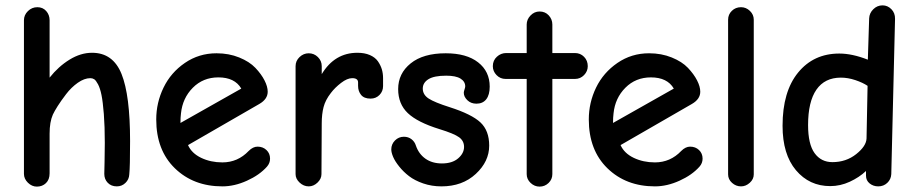

<svg xmlns="http://www.w3.org/2000/svg" viewBox="-20 -693 3438 720"><path d="M118.2 6.8Q99.6 6.8 84.7 -7.8Q69.8 -22.5 69.8 -41V-617.2Q69.8 -636.7 84.7 -651.4Q99.6 -666 120.1 -666Q140.6 -666 153.3 -651.6Q166 -637.2 166 -617.2V-401.9Q199.2 -443.8 241 -469.5Q282.7 -495.1 325.2 -495.1Q403.8 -495.1 435.8 -415.5Q467.8 -335.9 467.8 -164.1Q467.8 -66.9 464.8 -39.1Q463.9 -20 450.4 -7.1Q437 5.9 418 5.9Q397 5.9 384 -7.6Q371.1 -21 371.1 -41Q371.1 -49.3 372.1 -85.2Q373 -121.1 373 -157.2Q373 -219.2 369.4 -265.4Q365.7 -311.5 360.6 -336.7Q355.5 -361.8 347.7 -376.7Q339.8 -391.6 333.3 -395.8Q326.7 -399.9 318.8 -399.9Q296.4 -399.9 271.7 -382.6Q247.1 -365.2 227.8 -339.8Q208.5 -314.5 196.3 -295.2Q184.1 -275.9 178.2 -263.2Q166 -235.4 166 -191.9V-43Q166 -19.5 152.3 -6.3Q138.7 6.8 118.2 6.8Z M814 5.9Q705.6 5.9 635.7 -62Q565.9 -129.9 565.9 -245.1Q565.9 -308.1 593.3 -364.5Q620.6 -420.9 673.3 -457Q726.1 -493.2 792 -493.2Q838.4 -493.2 877 -477.5Q915.5 -461.9 937.7 -438.5Q960 -415 971.9 -391.6Q983.9 -368.2 983.9 -349.1Q983.9 -321.3 952.6 -303.2L685.1 -148.9Q698.7 -118.2 734.4 -101.1Q770 -84 814 -84Q871.6 -84 912.6 -127Q928.7 -143.1 945.8 -143.1Q965.8 -143.1 979.2 -130.4Q992.7 -117.7 992.7 -98.1Q992.7 -81.1 981 -67.9Q953.1 -36.6 906.2 -15.4Q859.4 5.9 814 5.9ZM656.7 -231.9 884.8 -360.8Q860.4 -402.8 798.8 -402.8Q741.7 -402.8 703.1 -364Q664.6 -325.2 658.7 -268.1Q656.7 -252.9 656.7 -231.9Z M1137.7 5.9Q1118.7 5.9 1103.5 -8.3Q1088.4 -22.5 1088.4 -40V-444.8Q1088.4 -464.8 1103.3 -479Q1118.2 -493.2 1137.7 -493.2Q1157.7 -493.2 1172.1 -479Q1186.5 -464.8 1186.5 -444.8V-415Q1234.9 -495.1 1320.3 -495.1Q1347.2 -495.1 1366.9 -486.6Q1386.7 -478 1397 -463.4Q1407.2 -448.7 1411.9 -433.1Q1416.5 -417.5 1416.5 -399.9V-370.1Q1416.5 -350.6 1403.1 -336.9Q1389.6 -323.2 1369.6 -323.2Q1345.2 -323.2 1334 -337.2Q1322.8 -351.1 1322.8 -371.1V-383.8Q1322.8 -399.9 1300.8 -399.9Q1282.2 -399.9 1259 -382.1Q1235.8 -364.3 1220.7 -344.2Q1200.2 -317.9 1193.4 -291.5Q1186.5 -265.1 1186.5 -230L1185.5 -40Q1185.5 -22.5 1170.7 -8.3Q1155.8 5.9 1137.7 5.9Z M1635.3 5.9Q1599.1 5.9 1567.1 -5.1Q1535.2 -16.1 1513.9 -32.5Q1492.7 -48.8 1477.1 -68.4Q1461.4 -87.9 1454.3 -104.5Q1447.3 -121.1 1447.3 -132.8Q1447.3 -152.3 1461.2 -166.3Q1475.1 -180.2 1494.6 -180.2Q1511.2 -180.2 1523.2 -170.9Q1535.2 -161.6 1539.6 -147Q1550.3 -115.7 1575.4 -97.9Q1600.6 -80.1 1637.2 -80.1Q1675.8 -80.1 1698 -99.1Q1720.2 -118.2 1720.2 -142.1Q1720.2 -164.6 1701.7 -178.2Q1683.1 -191.9 1627.4 -209Q1545.4 -234.4 1509.3 -268.8Q1473.1 -303.2 1473.1 -358.9Q1473.1 -417.5 1520 -455.3Q1566.9 -493.2 1651.4 -493.2Q1729.5 -493.2 1772.9 -459.2Q1816.4 -425.3 1816.4 -368.2Q1816.4 -337.4 1803.5 -320.8Q1790.5 -304.2 1766.6 -304.2Q1746.1 -304.2 1732.7 -317.1Q1719.2 -330.1 1719.2 -345.2Q1719.2 -349.6 1721.9 -357.4Q1724.6 -365.2 1724.6 -369.1Q1724.6 -387.2 1707 -398.2Q1689.5 -409.2 1653.3 -409.2Q1607.9 -409.2 1586.7 -396Q1565.4 -382.8 1565.4 -360.8Q1565.4 -337.9 1587.4 -323.5Q1609.4 -309.1 1666.5 -291Q1749 -264.6 1781.7 -233.9Q1814.5 -203.1 1814.5 -147Q1814.5 -87.4 1764.2 -40.8Q1713.9 5.9 1635.3 5.9Z M2003.4 6.8Q1984.4 6.8 1969.7 -7.1Q1955.1 -21 1955.1 -40V-397H1876Q1856 -397 1842 -411.4Q1828.1 -425.8 1828.1 -444.8Q1828.1 -466.3 1843.3 -480.2Q1858.4 -494.1 1878.4 -494.1H1955.1V-601.1Q1955.1 -620.1 1969.5 -635Q1983.9 -649.9 2003.4 -649.9Q2024.4 -649.9 2037.8 -635.3Q2051.3 -620.6 2051.3 -601.1V-494.1H2136.2Q2156.2 -494.1 2170.2 -480Q2184.1 -465.8 2184.1 -444.8Q2184.1 -425.8 2170.2 -411.4Q2156.2 -397 2136.2 -397H2051.3V-40Q2051.3 -20.5 2037.1 -6.8Q2022.9 6.8 2003.4 6.8Z M2436 5.9Q2327.6 5.9 2257.8 -62Q2188 -129.9 2188 -245.1Q2188 -308.1 2215.3 -364.5Q2242.7 -420.9 2295.4 -457Q2348.1 -493.2 2414.1 -493.2Q2460.4 -493.2 2499 -477.5Q2537.6 -461.9 2559.8 -438.5Q2582 -415 2594 -391.6Q2606 -368.2 2606 -349.1Q2606 -321.3 2574.7 -303.2L2307.1 -148.9Q2320.8 -118.2 2356.4 -101.1Q2392.1 -84 2436 -84Q2493.7 -84 2534.7 -127Q2550.8 -143.1 2567.9 -143.1Q2587.9 -143.1 2601.3 -130.4Q2614.7 -117.7 2614.7 -98.1Q2614.7 -81.1 2603 -67.9Q2575.2 -36.6 2528.3 -15.4Q2481.4 5.9 2436 5.9ZM2278.8 -231.9 2506.8 -360.8Q2482.4 -402.8 2420.9 -402.8Q2363.8 -402.8 2325.2 -364Q2286.6 -325.2 2280.8 -268.1Q2278.8 -252.9 2278.8 -231.9Z M2758.8 5.9Q2739.7 5.9 2725.1 -7.3Q2710.4 -20.5 2710.4 -39.1V-619.1Q2710.4 -638.7 2724.4 -652.3Q2738.3 -666 2758.8 -666Q2777.8 -666 2792.2 -652.1Q2806.6 -638.2 2806.6 -619.1V-39.1Q2806.6 -21 2791.7 -7.6Q2776.9 5.9 2758.8 5.9Z M3093.3 4.9Q3015.1 4.9 2964.8 -54.7Q2914.6 -114.3 2914.6 -221.2Q2914.6 -349.6 2972.9 -420.9Q3031.2 -492.2 3127.4 -492.2Q3175.8 -492.2 3234.4 -469.2L3239.3 -624Q3240.2 -644 3254.9 -658.4Q3269.5 -672.9 3289.6 -672.9Q3308.6 -672.9 3322.8 -658.4Q3336.9 -644 3336.4 -622.1L3322.3 -40Q3321.3 -20.5 3307.4 -7.3Q3293.5 5.9 3273.4 5.9Q3254.9 5.9 3241.2 -5.1Q3227.5 -16.1 3227.5 -34.2V-51.8Q3202.1 -27.8 3166.7 -11.5Q3131.3 4.9 3093.3 4.9ZM3101.6 -85Q3152.8 -85 3190.7 -115Q3228.5 -145 3229.5 -173.8L3233.4 -371.1Q3215.3 -383.3 3187.5 -392.6Q3159.7 -401.9 3133.3 -401.9Q3072.8 -401.9 3041.5 -356.7Q3010.3 -311.5 3010.3 -224.1Q3010.3 -152.3 3034.7 -118.7Q3059.1 -85 3101.6 -85Z"/></svg>

Font: Comic Neue
Style: Bold
Weight: 700
Designer: Craig Rozynski
Foundry: Craig Rozynski
Version: Version 2.003;hotconv 1.0.109;makeotfexe 2.5.65596